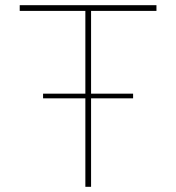

<svg xmlns="http://www.w3.org/2000/svg" viewBox="-20 -720 679 740"><path d="M146 -341V-359H493V-341ZM309 0V-678H56V-700H583V-678H331V0Z"/></svg>

Font: Lexend Giga Thin
Style: Regular
Weight: 250
Version: Version 1.007